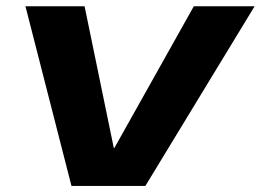

<svg xmlns="http://www.w3.org/2000/svg" viewBox="-20 -610 856 630"><path d="M214.5 0H457L815.5 -589.5H616L355 -124H353.5L257.5 -589.5H63.5Z"/></svg>

Font: Anybody Expanded
Style: Bold Italic
Weight: 700
Width: 7
Italic angle: -10°
Version: Version 1.113;gftools[0.9.25]